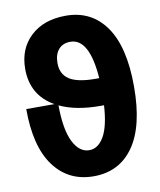

<svg xmlns="http://www.w3.org/2000/svg" viewBox="-86 -818 758 907"><g transform="rotate(-10 293.5 -365.0)"><path d="M396 -432Q382 -625 291 -625Q255 -625 234.5 -601.5Q214 -578 214 -536Q214 -483 253 -457.5Q292 -432 378 -432ZM166 -348Q59 -409 59 -535Q59 -632 122 -691Q185 -750 291 -750Q414 -750 482.5 -652.5Q551 -555 551 -365Q551 -175 482.5 -77.5Q414 20 291 20Q170 20 100.5 -74Q31 -168 31 -348ZM184 -339Q185 -221 214.5 -163Q244 -105 291 -105Q334 -105 362 -153.5Q390 -202 396 -302H378Q261 -302 184 -339Z"/></g></svg>

Font: Mplus 1p ExtraBold
Style: Regular
Weight: 800
Version: Version 1.061